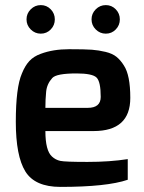

<svg xmlns="http://www.w3.org/2000/svg" viewBox="-20 -728 565 753"><path d="M66 -440Q78 -470 95 -488.5Q112 -507 140 -517Q188 -535 251 -535Q314 -535 340.5 -533Q367 -531 394 -524.5Q421 -518 437 -505Q453 -492 466 -471Q491 -433 491 -344Q491 -214 347 -214H158Q158 -137 184 -114Q198 -101 216.5 -97Q235 -93 323 -93Q411 -93 481 -104V-23Q399 5 217 5Q117 5 79.5 -55.5Q42 -116 42 -250.5Q42 -385 66 -440ZM324 -305Q375 -305 375 -348Q375 -408 358.5 -424Q342 -440 280 -440Q201 -440 185 -422Q164 -399 161 -368.5Q158 -338 158 -305ZM100.5 -612.5Q84 -629 84 -652Q84 -675 100.5 -691.5Q117 -708 140 -708Q163 -708 179 -691.5Q195 -675 195 -652Q195 -629 179 -612.5Q163 -596 140 -596Q117 -596 100.5 -612.5ZM355.5 -612.5Q339 -629 339 -652Q339 -675 355.5 -691.5Q372 -708 395 -708Q418 -708 434 -691.5Q450 -675 450 -652Q450 -629 434 -612.5Q418 -596 395 -596Q372 -596 355.5 -612.5Z"/></svg>

Font: Exo
Style: DemiBold
Weight: 600
Designer: Natanael Gama
Version: Version 1.00